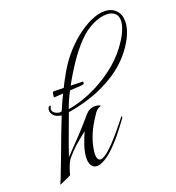

<svg xmlns="http://www.w3.org/2000/svg" viewBox="-124 -748 802 875"><g transform="rotate(-20 276.5 -310.5)"><path d="M21 26Q21 24 22.5 20.5Q24 17 25 15Q28 9 32 -1Q36 -11 41 -25Q56 -63 68.5 -96.5Q81 -130 100 -181L134 -268Q106 -273 96.5 -285.5Q87 -298 87 -308Q87 -313 89 -319Q91 -325 94 -326.5Q97 -328 99 -328Q102 -328 102 -326Q102 -324 99.5 -320Q97 -316 97 -311Q97 -303 102 -297Q106 -292 115 -288Q124 -284 131 -284Q141 -284 142 -289Q177 -372 220.5 -448Q264 -524 331 -580Q374 -615 411.5 -631.5Q449 -648 477 -648Q512 -648 532.5 -627.5Q553 -607 553 -572Q553 -546 540 -513.5Q527 -481 499 -444Q459 -392 403 -356Q347 -320 286 -299.5Q225 -279 170 -271Q159 -241 144.5 -202.5Q130 -164 118 -130Q106 -96 100 -78Q140 -119 176.5 -158Q213 -197 244 -234Q263 -256 290 -256Q295 -256 301.5 -255Q308 -254 312 -252Q317 -250 315 -248Q313 -246 309 -245Q304 -244 295.5 -236.5Q287 -229 275 -209Q254 -178 239 -143.5Q224 -109 218 -71Q217 -65 216.5 -59Q216 -53 216 -48Q216 -33 221.5 -25Q227 -17 239 -20Q254 -25 271 -39.5Q288 -54 304 -71Q320 -88 330 -100Q332 -102 343.5 -116Q355 -130 368.5 -146.5Q382 -163 388 -171Q390 -173 390 -170Q392 -165 389 -162Q377 -146 364 -128.5Q351 -111 337 -94Q317 -70 294.5 -47.5Q272 -25 246 -9Q223 4 208 4Q199 4 192 0Q182 -6 177.5 -17.5Q173 -29 173 -43Q173 -72 185 -107Q197 -142 208 -165Q174 -138 151 -118Q139 -107 128 -95.5Q117 -84 107 -72Q96 -57 88 -35Q80 -13 77 1Q67 7 50 14L21 27ZM174 -284Q230 -293 288 -318.5Q346 -344 397.5 -382.5Q449 -421 484 -468Q512 -506 524 -534.5Q536 -563 536 -583Q536 -607 521 -619Q506 -631 482 -631Q452 -631 415 -613.5Q378 -596 344 -561Q309 -525 275.5 -475Q242 -425 215 -374.5Q188 -324 174 -284ZM129 -357Q129 -364 130.5 -374Q132 -384 139 -384L279 -380Q279 -373 278 -370Q277 -367 269 -366Z"/></g></svg>

Font: Grey Qo
Style: Regular
Weight: 400
Designer: Robert E. Leuschke
Foundry: Robert E. Leuschke
Version: Version 2.010